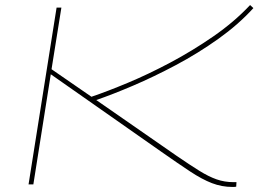

<svg xmlns="http://www.w3.org/2000/svg" viewBox="-20 -730 1023 760"><path d="M93 0 204 -700H223L184 -456L342 -347Q404 -368 485.5 -402Q567 -436 654.5 -482.5Q742 -529 824.5 -586Q907 -643 970 -710L983 -698Q924 -633 844 -576Q764 -519 676.5 -472.5Q589 -426 507 -391Q425 -356 361 -334L678 -114Q732 -77 769 -54Q806 -31 837.5 -20Q869 -9 904 -9H916L915 9Q911 10 906.5 10Q902 10 900 10Q858 10 819 -5Q780 -20 733 -51Q686 -82 619 -129L181 -436L112 0Z"/></svg>

Font: Georama Extra Expanded Thin
Style: Italic
Weight: 100
Width: 8
Italic angle: -9°
Designer: Jean-Baptiste Levee
Foundry: Production Type
Version: Version 1.000